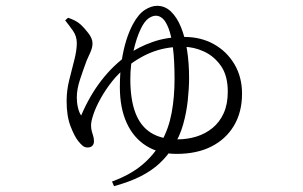

<svg xmlns="http://www.w3.org/2000/svg" viewBox="-20 -568 1040 660"><path d="M365 56Q428 33 469 -1.5Q510 -36 535 -81Q560 -126 570 -180Q580 -234 580 -296Q580 -361 574.5 -403.5Q569 -446 559.5 -470.5Q550 -495 539 -504.5Q528 -514 516 -514Q503 -514 489.5 -504Q476 -494 464 -469Q449 -438 438.5 -391.5Q428 -345 428 -296Q428 -226 445.5 -180Q463 -134 499 -111.5Q535 -89 591 -89Q624 -89 655 -98.5Q686 -108 710.5 -128Q735 -148 749 -179Q763 -210 763 -253Q763 -308 739.5 -341.5Q716 -375 681 -391Q646 -407 611 -407Q557 -408 510 -391.5Q463 -375 416 -338Q388 -317 365.5 -288.5Q343 -260 326.5 -230.5Q310 -201 301.5 -176Q293 -151 293 -138Q293 -126 295.5 -117Q298 -108 300.5 -100Q303 -92 303 -82Q303 -73 297.5 -67Q292 -61 281 -61Q271 -61 263.5 -67.5Q256 -74 249 -83Q236 -99 222.5 -134Q209 -169 209 -221Q209 -257 218 -293Q227 -329 235.5 -362Q244 -395 244 -420Q244 -444 230 -463.5Q216 -483 204 -498L214 -507Q226 -503 237 -497.5Q248 -492 258 -483Q268 -474 283 -455Q298 -436 298 -419Q298 -405 291 -389Q284 -373 278 -360Q266 -328 255 -294.5Q244 -261 244 -233Q244 -215 248 -198Q252 -181 259 -171Q288 -239 328.5 -291.5Q369 -344 424 -383Q455 -406 504 -423.5Q553 -441 614 -441Q671 -441 715.5 -416Q760 -391 786 -347Q812 -303 812 -246Q812 -183 784.5 -136.5Q757 -90 707 -64.5Q657 -39 587 -39Q527 -39 483 -66.5Q439 -94 415.5 -145.5Q392 -197 392 -269Q392 -317 398 -357Q404 -397 414 -429Q424 -461 437 -485Q456 -520 478 -534Q500 -548 520 -548Q547 -548 567.5 -528.5Q588 -509 602 -475Q616 -441 623 -396Q630 -351 630 -301Q630 -265 625.5 -223Q621 -181 609.5 -140Q598 -99 575 -63Q555 -31 528 -6Q501 19 463.5 38Q426 57 372 72Z"/></svg>

Font: Noto Serif SC ExtraLight Light
Style: Regular
Weight: 300
Version: Version 2.002-H1;hotconv 1.1.0;makeotfexe 2.6.0